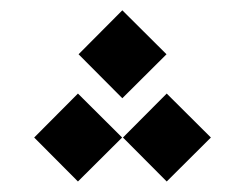

<svg xmlns="http://www.w3.org/2000/svg" viewBox="-20 -423 433 369"><path d="M131 -318.7 215.1 -234.2 300 -318.7 215.1 -403.2ZM216.3 -158.7 300.4 -74.2 385.3 -158.7 300.4 -243.2ZM45.7 -158.7 129.8 -74.2 214.7 -158.7 129.8 -243.2Z"/></svg>

Font: Estedad-FD VF
Style: Regular
Weight: 100
Designer: Amin Abedi
Version: Version 7.3